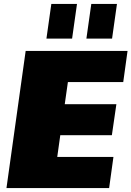

<svg xmlns="http://www.w3.org/2000/svg" viewBox="-20 -960 671 980"><path d="M220 -159H559L537 0H13L111 -700H631L609 -541H274L344 -664L298 -340L258 -428H574L551 -270H235L300 -358L255 -36ZM373 -940 348 -763H217L242 -940ZM577 -940 552 -763H421L446 -940Z"/></svg>

Font: Pathway Extreme SemiCondensed Black
Style: Italic
Weight: 900
Width: 4
Italic angle: -8°
Version: Version 1.001;gftools[0.9.26]